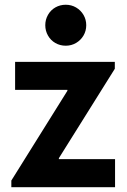

<svg xmlns="http://www.w3.org/2000/svg" viewBox="-20 -781 528 801"><path d="M27.3 -27.8 261.2 -402.3V-406.2H43V-522.9H459V-494.1L225.6 -121.1V-117.2H460V0H27.3ZM168.9 -675.8Q168.9 -699.2 180.2 -719Q191.4 -738.8 210.9 -750Q230.5 -761.2 254.4 -761.2Q277.8 -761.2 297.4 -749.8Q316.9 -738.3 328.4 -718.8Q339.8 -699.2 339.8 -675.8Q339.8 -652.3 328.4 -632.8Q316.9 -613.3 297.4 -601.8Q277.8 -590.3 254.4 -590.3Q230.5 -590.3 210.9 -601.6Q191.4 -612.8 180.2 -632.6Q168.9 -652.3 168.9 -675.8Z"/></svg>

Font: Reddit Sans
Style: Bold
Weight: 700
Designer: Stephen Hutchings
Foundry: Reddit
Version: Version 1.013